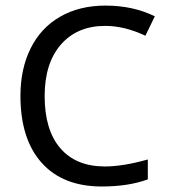

<svg xmlns="http://www.w3.org/2000/svg" viewBox="-20 -678 671 697"><path d="M361.8 -584Q260.3 -584 201.2 -516.4Q142.1 -448.7 142.1 -329.1Q142.1 -206.1 199 -139.9Q255.9 -73.7 360.8 -73.7Q426.3 -73.7 516.6 -99.1V-26.9Q446.8 -1 349.6 -1Q208 -1 131.1 -87.2Q54.2 -173.3 54.2 -330.1Q54.2 -427.7 91.1 -502.2Q127.9 -576.7 198 -617.2Q268.1 -657.7 362.8 -657.7Q463.4 -657.7 542 -618.7L507.8 -548.3Q432.1 -584 361.8 -584Z"/></svg>

Font: XL-Viking
Style: Regular
Weight: 400
Foundry: Ascender Corporation
Version: Version 1.10 March 23, 2015